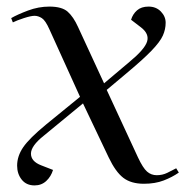

<svg xmlns="http://www.w3.org/2000/svg" viewBox="-20 -547 566 583"><path d="M296 -294 373 -359Q419 -397 426.5 -420.5Q434 -444 408 -464L378 -487Q383 -504 396 -515.5Q409 -527 431 -527Q454 -527 468.5 -512Q483 -497 483 -478Q483 -458 474.5 -439Q466 -420 440 -393Q414 -366 360 -321L304 -274L399 -69Q414 -37 426.5 -26Q439 -15 456 -15Q473 -15 487.5 -22Q502 -29 515 -36L523 -23Q503 -9 477 1Q451 11 417 11Q378 11 354.5 -7Q331 -25 310 -69L232 -233L113 -135Q74 -104 74 -80.5Q74 -57 105 -45L141 -31Q135 -11 120.5 2.5Q106 16 85 16Q60 16 46 -1.5Q32 -19 32 -44Q32 -73 50.5 -100Q69 -127 120 -169L223 -253L130 -458Q118 -485 107 -492Q96 -499 85 -499Q74 -499 52.5 -492Q31 -485 19 -479L14 -492Q33 -503 65 -515Q97 -527 130 -527Q168 -527 185.5 -511.5Q203 -496 217 -465Z"/></svg>

Font: Literata 72pt
Style: Italic
Weight: 400
Italic angle: -2°
Designer: Latin by Veronika Burian and Jose Scaglione. Greek by Irene Vlachou. Cyrillic by Vera Evstafieva
Foundry: TypeTogether
Version: Version 3.002